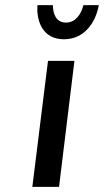

<svg xmlns="http://www.w3.org/2000/svg" viewBox="-20 -728 405 748"><path d="M106 0H210L270 -491H167ZM229 -575C310 -575 353 -642 365 -708H305C296 -672 274 -640 237 -640C200 -640 186 -672 186 -708H126C121 -642 149 -575 229 -575Z"/></svg>

Font: Falling Sky
Style: CondObl
Weight: 400
Designer: Paul D. Hunt
Foundry: Adobe Systems Incorporated
Version: Version 1.02